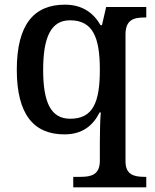

<svg xmlns="http://www.w3.org/2000/svg" viewBox="-20 -566 663 823"><path d="M294 237H607V192H599C555 192 518 183 518 126V-419C518 -482 555 -491 599 -491H607V-536H435L417 -458H411C381 -510 334 -546 258 -546C125 -546 52 -460 52 -267C52 -75 125 10 256 10C333 10 378 -27 407 -84H412C409 -53 408 11 408 43V123C408 183 371 192 326 192H294ZM281 -57C198 -57 165 -127 165 -266C165 -406 198 -479 280 -479C378 -479 408 -406 408 -267C408 -126 378 -57 281 -57Z"/></svg>

Font: Noto Serif Telugu Medium
Style: Regular
Weight: 500
Designer: Jelle Bosma - Monotype Design Team
Foundry: Monotype Imaging Inc.
Version: Version 2.005